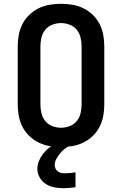

<svg xmlns="http://www.w3.org/2000/svg" viewBox="-20 -763 640 1007"><path d="M300 8Q270 8 240 3Q210 -2 182.5 -15.5Q155 -29 133 -50.5Q111 -72 97.5 -98.5Q84 -125 78.5 -155Q73 -185 73 -215V-520Q73 -550 78.5 -580Q84 -610 97.5 -636.5Q111 -663 133 -684.5Q155 -706 182.5 -719.5Q210 -733 240 -738Q270 -743 300 -743Q330 -743 360 -738Q390 -733 417.5 -719.5Q445 -706 467 -684.5Q489 -663 502.5 -636.5Q516 -610 521.5 -580Q527 -550 527 -520V-215Q527 -185 521.5 -155Q516 -125 502.5 -98.5Q489 -72 467 -50.5Q445 -29 417.5 -15.5Q390 -2 360 3Q330 8 300 8ZM300 -93Q323 -93 345.5 -101.5Q368 -110 382.5 -128Q397 -146 402.5 -169Q408 -192 408 -215V-520Q408 -543 402.5 -566Q397 -589 382.5 -607Q368 -625 345.5 -633.5Q323 -642 300 -642Q277 -642 254.5 -633.5Q232 -625 217.5 -607Q203 -589 197.5 -566Q192 -543 192 -520V-215Q192 -192 197.5 -169Q203 -146 217.5 -128Q232 -110 254.5 -101.5Q277 -93 300 -93ZM312 224Q288 224 264.5 219.5Q241 215 220.5 202Q200 189 188 167.5Q176 146 176 123Q176 102 184 82Q192 62 204.5 45.5Q217 29 233 15.5Q249 2 267 -8H349V0Q333 7 319.5 17.5Q306 28 295 41.5Q284 55 275.5 70.5Q267 86 267 103Q267 113 271.5 122Q276 131 284 136.5Q292 142 301.5 144Q311 146 321 146Q335 146 348.5 144.5Q362 143 376 141V219Q360 221 344 222.5Q328 224 312 224Z"/></svg>

Font: Iosevka SS04 Extended
Style: Bold
Weight: 700
Width: 7
Monospace: yes
Designer: Belleve Invis
Foundry: Belleve Invis
Version: Version 19.0.0; ttfautohint (v1.8.4)